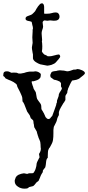

<svg xmlns="http://www.w3.org/2000/svg" viewBox="-23 -882 536 1164"><path d="M66.4 218.3Q66.4 216.3 66.4 214.4Q66.4 212.4 66.4 210.9Q67.4 205.6 69.3 202.1Q71.3 191.9 79.6 184.1Q87.4 176.8 103.5 172.4Q105 171.9 108.4 170.9Q102.5 172.4 114.7 169.9Q122.1 168.5 120.6 168.9Q122.1 168.9 122.8 168.9Q123.5 168.9 124 168.9L141.6 172.4L151.9 168.9Q154.3 168.9 156.2 168.5Q157.7 168.5 159.4 168.5Q161.1 168.5 164.1 168.5Q173.8 168.5 175.8 168Q179.2 167.5 180.7 165Q185.1 159.2 187 155.3Q189.9 149.4 190.9 147Q192.9 142.6 193.8 138.2Q194.8 134.3 196.8 127Q196.8 125.5 197.3 124Q197.3 122.1 198.2 118.2Q198.2 116.7 198.5 115Q198.7 113.3 198.7 111.8Q199.7 107.9 199.7 107.4Q199.7 106.4 202.1 100.6Q200.2 104 207.5 89.4Q212.9 78.6 212.9 78.6Q218.8 68.4 216.8 71.3L213.4 51.3Q217.8 45.4 221.7 35.6Q224.6 29.3 224.6 18.6Q224.6 16.6 224.1 15.1Q223.6 13.7 223.6 12.2Q223.6 6.3 223.1 2.4Q223.1 -4.4 222.7 -7.8Q220.7 -21.5 221.7 -16.6Q221.2 -19 221.2 -21Q221.2 -22.9 219.2 -26.9Q218.3 -29.8 215.3 -36.6Q212.4 -43.5 210.9 -46.4Q209 -50.8 209 -53.2Q208.5 -53.2 207 -58.6Q206.1 -61 205.3 -63.5Q204.6 -65.9 204.1 -68.8Q202.6 -71.8 202.1 -74.2Q201.7 -76.7 201.2 -79.1Q199.7 -84 199.7 -85L184.6 -110.8Q184.6 -110.8 184.3 -111.8Q184.1 -112.8 184.1 -114.3Q184.1 -116.7 183.1 -121.6Q183.1 -124 182.1 -128.9Q181.2 -132.3 180.7 -133.3Q180.7 -140.1 179.7 -144Q179.2 -147 179 -148.7Q178.7 -150.4 178.7 -150.4Q177.7 -152.3 175.8 -154.3Q173.3 -156.7 170.9 -159.2Q169.4 -160.2 168.2 -161.1Q167 -162.1 166 -163.6Q164.6 -164.1 164.1 -164.8Q163.6 -165.5 163.6 -165.5L157.2 -183.1L141.6 -205.6L124 -250.5Q123.5 -251 121.1 -255.9Q119.6 -257.8 119.4 -259.3Q119.1 -260.7 119.1 -260.7Q117.7 -262.2 116.2 -263.2Q114.3 -265.1 114.3 -266.1Q113.8 -266.1 113.3 -270.5Q112.8 -272.9 112.8 -278.3Q112.3 -281.2 112.3 -286.1Q111.8 -288.6 111.8 -290.5Q110.4 -297.9 106 -307.1Q101.1 -318.8 98.1 -324.7Q92.3 -336.4 89.4 -341.8Q86.9 -346.2 85 -350.1Q83 -354 81.5 -357.9Q81.5 -356.9 80.6 -362.8Q79.6 -366.2 78.6 -367.7Q78.6 -369.6 76.7 -371.6Q74.7 -373.5 71.8 -375.5Q60.1 -385.3 43 -392.6Q31.7 -396.5 10.7 -406.7L6.3 -413.1Q3.9 -417 0.5 -418.5Q-3.4 -420.4 -3.4 -423.8Q-3.4 -439.9 2.4 -445.3Q7.3 -449.7 17.1 -449.7Q25.4 -449.7 31.2 -447.8Q42.5 -442.4 45.9 -440.9Q46.4 -440.9 47.9 -441.2Q49.3 -441.4 51.3 -441.4Q54.2 -441.9 61.5 -441.9Q68.4 -441.9 71.8 -441.4Q74.2 -441.4 75.9 -441.2Q77.6 -440.9 78.6 -440.9L90.8 -436H103.5Q103.5 -436 104.5 -436.3Q105.5 -436.5 107.4 -437Q112.3 -438 115.2 -438.5Q116.7 -438.5 118.7 -439Q120.6 -439.5 122.6 -439.9Q126.5 -440.9 126.5 -440.9Q128.9 -441.9 134.8 -443.8Q141.6 -444.8 144 -445.8Q149.4 -446.3 152.3 -447.3Q155.3 -447.8 157.2 -447.8H178.7L191.4 -449.7Q195.8 -449.7 201.7 -448.2Q208 -446.3 212.4 -443.8Q217.8 -440.4 221.2 -437.5Q224.6 -433.1 224.6 -430.7Q224.6 -429.2 223.6 -419.4Q222.7 -411.6 219.2 -408.2Q211.9 -399.9 203.1 -396.5Q193.4 -392.6 191.4 -392.6L183.1 -390.1Q180.2 -388.7 175.8 -389.6Q171.9 -390.1 168.5 -386.7Q169.9 -379.4 170.4 -377.4Q172.4 -369.1 173.8 -366.7Q174.3 -363.8 175.3 -361.6Q176.3 -359.4 177.2 -357.4Q178.7 -353.5 178.7 -353Q178.7 -349.1 181.2 -344.2Q182.1 -342.3 183.1 -340.3Q184.1 -338.4 185.5 -336.9Q186.5 -334.5 187.7 -332.8Q189 -331.1 190.4 -329.1Q193.4 -324.2 194.3 -321.3L199.7 -290.5Q201.2 -283.2 204.6 -278.3Q207 -274.4 212.9 -266.6Q215.3 -263.2 221.2 -255.4Q225.6 -249 226.6 -242.7Q226.6 -242.7 226.8 -241.5Q227.1 -240.2 227.1 -238.8Q227.1 -236.3 227.3 -234.4Q227.5 -232.4 227.5 -230.5Q227.5 -228 227.8 -226.1Q228 -224.1 228 -222.2Q228.5 -218.3 229.5 -218.3Q229.5 -218.3 231.9 -213.4Q233.9 -210.4 235.8 -208.5Q234.4 -209.5 238.3 -203.6Q239.7 -199.2 241.7 -197.8L248.5 -183.1Q251.5 -175.8 252 -174.8Q253.9 -169.4 256.3 -169.4Q259.8 -164.1 263.7 -162.1Q267.6 -160.2 271 -160.2Q273.9 -160.2 277.8 -162.1Q281.2 -163.6 284.7 -169.4Q284.2 -168.5 287.6 -173.3Q292 -177.7 293.5 -178.7L294.4 -181.6Q294.4 -181.6 295.4 -183.6Q295.9 -184.1 295.9 -185.5Q299.8 -194.8 306.6 -214.4Q309.1 -221.7 311.8 -229.2Q314.5 -236.8 317.4 -245.1Q317.4 -248.5 318.4 -251.5Q318.8 -256.8 321.3 -258.3Q321.3 -258.3 321.5 -259Q321.8 -259.8 321.8 -261.2Q321.8 -262.2 322 -263.7Q322.3 -265.1 322.3 -266.6Q322.3 -268.1 322.5 -269.5Q322.8 -271 322.8 -272.5Q322.8 -273.9 323.2 -274.7Q323.7 -275.4 323.7 -275.4L331.1 -295.4Q331.1 -295.4 332 -298.3Q332 -300.3 333 -303.2Q333.5 -305.2 333.5 -308.1Q334 -309.6 334 -311Q335 -314.9 338.4 -320.8Q344.2 -329.6 344.2 -329.6Q348.1 -335.4 349.6 -338.4Q352.1 -343.3 352.1 -348.1Q351.1 -349.1 350.6 -350.6Q350.1 -352.1 349.1 -353.5Q347.7 -356.4 346.7 -357.9V-377.9Q346.7 -377.4 343.3 -382.8Q339.4 -387.2 337.9 -388.2Q339.4 -387.7 332 -390.6Q327.1 -393.1 324.2 -394Q322.3 -394 315.9 -396.5Q312 -397.9 309.6 -397.9Q304.7 -397.9 302.7 -399.9Q301.3 -400.4 300.8 -401.1Q300.3 -401.9 300.3 -401.9L284.7 -413.1Q281.7 -419.4 281.7 -423.8Q281.7 -429.7 284.7 -435.1Q286.1 -438.5 290 -445.3Q293.9 -447.8 301.8 -449.7Q306.6 -451.2 311.5 -451.2Q313.5 -451.2 315.4 -451.4Q317.4 -451.7 319.8 -452.1Q322.3 -452.1 326.2 -454.1L337.9 -455.6Q337.9 -455.6 339.1 -455.6Q340.3 -455.6 343.3 -455.6Q345.2 -455.6 353 -454.6Q355.5 -454.6 357.7 -454.3Q359.9 -454.1 362.8 -454.1Q367.7 -453.1 368.2 -453.1L383.8 -449.7Q393.1 -449.7 403.3 -453.1Q405.3 -453.6 423.3 -460H434.1Q434.1 -460.4 438.5 -461.4Q444.3 -462.4 444.3 -462.4Q444.3 -463.4 445.8 -463.4Q446.3 -463.4 446.8 -463.4Q447.3 -463.4 447.8 -463.4Q449.7 -463.4 459.5 -461.4Q469.2 -458.5 474.1 -456.1Q481 -453.1 486.3 -448.7Q491.7 -444.3 491.7 -439.5Q491.7 -434.1 488.3 -431.6Q481.9 -425.3 481.9 -425.3L463.4 -410.6Q457.5 -404.8 452.1 -402.8Q446.3 -399.9 440.4 -398.4Q435.5 -397.5 428.2 -396Q424.3 -395.5 414.1 -393.6Q406.2 -381.3 400.4 -368.2Q397 -359.9 389.2 -343.3Q389.2 -341.8 388.2 -336.9Q387.2 -333.5 386.2 -332.5Q386.2 -332.5 386 -331.8Q385.7 -331.1 385.7 -330.1Q385.7 -327.1 385.3 -325.2Q384.8 -323.7 384.8 -320.3Q383.8 -317.9 383.8 -317.9Q383.8 -316.4 381.8 -314.5Q377 -307.1 378.4 -309.1Q377.4 -307.6 376.5 -306.2Q375.5 -304.7 375 -303.2Q374 -301.8 373.8 -301Q373.5 -300.3 373.5 -300.3V-275.4Q373 -275.4 371.6 -272.5Q371.1 -271.5 368.2 -266.6Q366.2 -262.7 365.2 -261.2Q363.8 -259.8 363 -259Q362.3 -258.3 362.3 -258.3Q353.5 -243.2 346.7 -231.9Q337.4 -216.3 334 -202.6V-185.5Q334 -184.1 332 -180.2Q330.1 -176.3 329.6 -176.3Q323.7 -165 322.8 -157.7Q320.8 -147.9 317.4 -141.1L303.2 -112.8Q301.3 -100.1 300.8 -93.8Q300.8 -88.4 300.8 -83.3Q300.8 -78.1 300.8 -73.2Q300.8 -67.9 300.5 -62.7Q300.3 -57.6 300.3 -53.2Q299.3 -40.5 298.3 -33.2Q296.4 -20.5 290.5 -9.8Q283.7 1.5 278.8 12.2Q278.8 12.2 276.4 14.6Q274.4 16.1 274.4 17.1Q272.5 20 270.5 25.9Q269.5 29.8 268.6 31.7Q268.6 33.2 267.6 41Q267.6 43.9 267.3 47.4Q267.1 50.8 267.1 53.7Q267.1 57.1 266.8 60.3Q266.6 63.5 266.6 66.4Q266.6 69.3 266.6 71.5Q266.6 73.7 266.6 74.7Q261.2 78.6 259.3 85.4Q256.8 92.8 256.3 101.6Q255.4 106.4 254.4 118.2Q253.4 127 251.5 132.3L238.3 149.4Q236.8 150.9 236.8 155.8Q235.8 163.6 235.8 162.6Q234.4 164.1 232.4 167.5Q231 169.9 227.5 175.8Q226.1 178.7 224.4 182.1Q222.7 185.5 221.2 189.9Q221.2 189.9 220.7 190.7Q220.2 191.4 220.2 192.9Q219.7 194.8 217.8 198.7Q216.8 200.2 216.3 201.7Q215.8 203.1 215.3 204.6Q213.9 207.5 213.4 208Q211.9 214.8 208.5 216.3Q203.6 219.2 199.7 222.7Q198.2 224.1 197.3 225.1Q196.3 226.1 195.8 226.6Q194.3 228 193.4 230Q191.9 231.4 190.9 232.9Q190.9 232.4 187.5 237.3Q180.7 246.6 172.4 247.6Q164.1 249 154.3 252L144.5 259.3Q139.2 261.2 133.8 261.2Q130.4 261.7 124 261.7Q114.3 261.7 105 258.8Q94.2 255.9 86.4 250Q78.1 245.6 71.8 236.3Q66.4 228 66.4 218.3ZM174.8 -622.1 172.9 -655.8 174.8 -690.9V-701.2Q173.8 -699.2 175.8 -705.1Q176.8 -708 176.8 -709Q176.8 -719.7 173.3 -729Q169.9 -740.7 168.9 -749.5Q165.5 -751.5 159.2 -752.9Q154.3 -753.4 147 -755.4Q140.1 -756.8 136.2 -759.8Q131.8 -762.7 131.8 -769Q131.8 -775.9 136.2 -779.8Q141.6 -783.7 147.9 -785.6Q152.3 -787.6 161.1 -790.5Q167.5 -792.5 172.4 -796.4Q175.3 -798.8 182.1 -805.7Q186.5 -809.6 189.9 -814Q191.4 -816.4 193.1 -819.8Q194.8 -823.2 197.3 -827.6Q200.2 -833.5 207.5 -843.3Q211.9 -849.6 218.8 -856.4Q224.1 -861.8 231 -861.8Q235.4 -861.8 237.3 -859.9Q237.8 -858.9 241.7 -854.5Q242.7 -852.5 243.7 -847.7Q244.6 -842.8 244.6 -840.3V-801.3L246.6 -798.8H262.2Q268.1 -798.8 277.8 -799.8Q291 -802.7 291 -802.7Q295.4 -803.7 303.2 -805.7Q311 -806.6 315.9 -806.6Q325.2 -806.6 331.5 -799.8Q337.9 -792.5 337.9 -782.7Q337.9 -773.9 335.4 -770Q333 -764.2 328.1 -761.7Q323.7 -758.8 317.4 -757.3Q308.6 -756.3 303.2 -756.3L280.8 -758.3L263.7 -756.3L247.6 -758.3Q242.7 -758.3 239.3 -753.9Q235.4 -750 235.4 -746.1L238.3 -720.7Q238.3 -715.8 236.8 -711.4Q235.8 -709 235.1 -706.8Q234.4 -704.6 233.9 -702.6Q234.4 -703.6 231 -693.4Q229.5 -688 229.5 -683.6V-677.2L232.4 -638.2Q231.4 -635.3 231.4 -634.3Q231 -632.8 231 -629.4Q231 -627.4 231.9 -624.5Q232.4 -623.5 232.4 -621.1Q233.4 -614.7 233.4 -602.1Q233.4 -590.8 232.9 -585.4Q231.4 -574.7 231 -570.3Q231 -570.3 231.9 -568.4Q232.4 -567.4 232.9 -566.4Q233.4 -565.4 234.4 -564.9Q234.4 -563.5 235.1 -562.7Q235.8 -562 236.3 -561Q238.3 -559.1 238.3 -559.1Q240.7 -555.2 244.1 -552.7Q245.6 -551.8 247.3 -550.8Q249 -549.8 251.5 -549.3Q252.9 -548.3 254.6 -547.6Q256.3 -546.9 258.8 -545.9Q262.7 -543.9 266.1 -541H279.3Q287.1 -541 293.9 -543Q302.2 -544.4 307.6 -546.4Q310.5 -546.9 313.7 -547.9Q316.9 -548.8 320.3 -549.8Q329.1 -551.8 333.5 -551.8Q336.9 -551.8 339.4 -547.4Q341.8 -543 341.8 -539.6Q341.8 -538.1 341.6 -537.4Q341.3 -536.6 341.3 -536.6Q341.3 -536.1 340.3 -534.2Q339.8 -533.7 339.4 -533Q338.9 -532.2 338.9 -532.2Q337.9 -531.2 335.9 -528.3L331.1 -521.5Q330.6 -521 329.8 -520.3Q329.1 -519.5 327.6 -518.1Q324.7 -514.2 322.8 -512.2Q319.3 -507.8 317.4 -506.3Q315.9 -504.4 313.5 -502Q309.1 -497.6 303.2 -495.1Q298.8 -492.7 289.1 -488.8Q279.3 -485.8 274.9 -485.4Q270 -483.9 263.7 -483.9L220.7 -492.2Q212.9 -495.1 208 -497.6Q203.1 -499.5 194.3 -505.4Q187.5 -509.8 182.6 -515.6Q177.2 -522.5 176.8 -528.3V-551.8Q175.3 -557.1 174.6 -562.5Q173.8 -567.9 172.9 -573.2Q170.4 -584.5 170.4 -594.7Z"/></svg>

Font: IM FELL English
Style: Regular
Weight: 400
Designer: Igino Marini
Foundry: Igino Marini
Version: 3.00